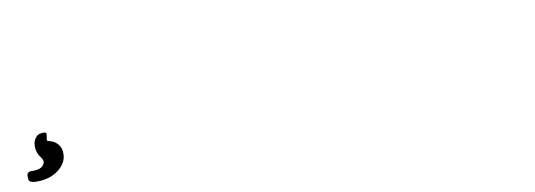

<svg xmlns="http://www.w3.org/2000/svg" viewBox="-10 -342 2507 899"><g transform="rotate(-15 1243.5 108.0)"><path d="M250 109.9V113.8Q250 156.2 211.2 186Q172.4 215.8 114.3 215.8L110.4 215.3Q60.1 215.3 60.1 194.3V183.1Q60.1 160.6 81.5 160.6Q88.4 161.6 91.8 161.6L101.6 162.1Q128.9 162.1 139.9 151.1Q150.9 140.1 150.9 130.6Q150.9 121.1 139.9 103.8Q128.9 86.4 128.9 60.3Q128.9 34.2 142.6 17.8Q156.2 1.5 170.4 1.5H182.1Q197.8 1.5 197.8 10.7L190.9 40.5Q190.9 43.5 207 49.1Q223.1 54.7 236.6 71Q250 87.4 250 109.9Z"/></g></svg>

Font: Averia Serif Libre
Style: Bold Italic
Weight: 700
Italic angle: -6.90001°
Version: Version 1.002